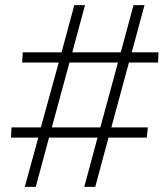

<svg xmlns="http://www.w3.org/2000/svg" viewBox="-20 -732 646 752"><path d="M485 -487 416 -233H559L555 -193H405L353 0H310L362 -193H172L120 0H77L130 -193H23L25 -233H140L210 -487H67L69 -527H221L271 -712H313L263 -527H453L503 -712H546L496 -527H601L599 -487ZM442 -487H252L183 -233H373Z"/></svg>

Font: Muli ExtraLight
Style: Italic
Weight: 275
Italic angle: -4.541°
Designer: Vernon Adams
Foundry: Vernon Adams
Version: Version 2.001